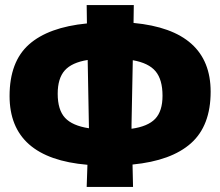

<svg xmlns="http://www.w3.org/2000/svg" viewBox="-20 -704 874 762"><path d="M324 38 327 -50Q18 -76 18 -323Q18 -459 95 -527.5Q172 -596 325 -611L324 -684H511L510 -613Q816 -584 816 -340Q816 -205 738 -135.5Q660 -66 506 -51L508 38ZM209 -332Q209 -268 238 -236.5Q267 -205 333 -195L328 -466Q265 -456 237 -424.5Q209 -393 209 -332ZM502 -210V-193Q567 -202 596 -232.5Q625 -263 625 -324Q625 -388 597.5 -421Q570 -454 507 -465Z"/></svg>

Font: Alegreya Sans SC Black
Style: Regular
Weight: 900
Designer: Juan Pablo del Peral
Foundry: Huerta Tipografica
Version: Version 2.007